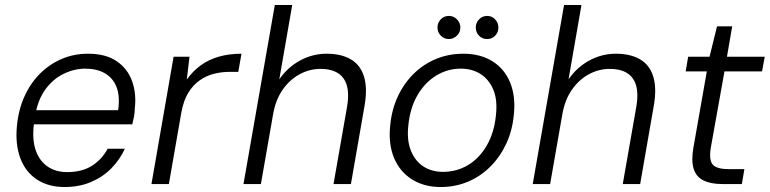

<svg xmlns="http://www.w3.org/2000/svg" viewBox="-20 -740 3095 772"><path d="M240 12Q174 12 128 -18.5Q82 -49 61.5 -104.5Q41 -160 48 -233Q54 -298 78 -351.5Q102 -405 140.5 -443.5Q179 -482 228 -503Q277 -524 334 -524Q405 -524 449 -494Q493 -464 511 -414Q529 -364 522 -303Q522 -289 519 -272.5Q516 -256 512 -240H100L110 -297H455Q463 -353 448.5 -390Q434 -427 401.5 -445.5Q369 -464 323 -464Q279 -464 236.5 -443.5Q194 -423 163.5 -382Q133 -341 122 -278L118 -253Q108 -188 121.5 -142.5Q135 -97 168.5 -72.5Q202 -48 250 -48Q309 -48 349 -73Q389 -98 413 -142H482Q462 -98 427.5 -63Q393 -28 345.5 -8Q298 12 240 12Z M589 0 678 -512H742L731 -420Q755 -454 787.5 -477.5Q820 -501 861 -512.5Q902 -524 951 -524L938 -451H902Q872 -451 841 -443.5Q810 -436 783 -417Q756 -398 737 -367Q718 -336 709 -287L659 0Z M959 0 1085 -720H1155L1103 -421Q1137 -470 1187 -497Q1237 -524 1293 -524Q1352 -524 1390.5 -501.5Q1429 -479 1443.5 -432.5Q1458 -386 1446 -316L1391 0H1321L1375 -308Q1389 -386 1361.5 -424.5Q1334 -463 1269 -463Q1224 -463 1184 -441Q1144 -419 1116 -378.5Q1088 -338 1078 -280L1029 0Z M1752 12Q1685 12 1636 -19Q1587 -50 1564 -106Q1541 -162 1549 -236Q1555 -300 1580 -353Q1605 -406 1644.5 -444.5Q1684 -483 1734.5 -503.5Q1785 -524 1843 -524Q1911 -524 1959.5 -494Q2008 -464 2031 -408.5Q2054 -353 2046 -278Q2040 -214 2015 -161Q1990 -108 1950.5 -69Q1911 -30 1860.5 -9Q1810 12 1752 12ZM1761 -49Q1816 -49 1861.5 -76Q1907 -103 1937 -154.5Q1967 -206 1974 -276Q1981 -338 1963.5 -379.5Q1946 -421 1912 -442.5Q1878 -464 1833 -464Q1780 -464 1734.5 -436.5Q1689 -409 1659 -358Q1629 -307 1622 -237Q1615 -176 1632.5 -133.5Q1650 -91 1683.5 -70Q1717 -49 1761 -49ZM1785 -583Q1766 -583 1752.5 -596.5Q1739 -610 1739 -630Q1739 -648 1752 -662Q1765 -676 1785 -676Q1804 -676 1817.5 -662Q1831 -648 1831 -629Q1831 -610 1817 -596.5Q1803 -583 1785 -583ZM1939 -583Q1919 -583 1906 -596.5Q1893 -610 1893 -630Q1893 -648 1906 -662Q1919 -676 1939 -676Q1958 -676 1971 -662Q1984 -648 1984 -629Q1984 -610 1971 -596.5Q1958 -583 1939 -583Z M2122 0 2248 -720H2318L2266 -421Q2300 -470 2350 -497Q2400 -524 2456 -524Q2515 -524 2553.5 -501.5Q2592 -479 2606.5 -432.5Q2621 -386 2609 -316L2554 0H2484L2538 -308Q2552 -386 2524.5 -424.5Q2497 -463 2432 -463Q2387 -463 2347 -441Q2307 -419 2279 -378.5Q2251 -338 2241 -280L2192 0Z M2884 0Q2838 0 2808.5 -14.5Q2779 -29 2769 -61.5Q2759 -94 2768 -146L2822 -453H2737L2747 -512H2833L2863 -634H2924L2903 -512H3055L3044 -453H2893L2838 -146Q2830 -96 2846 -78Q2862 -60 2910 -60H2973L2963 0Z"/></svg>

Font: DM Sans 12pt Light
Style: Italic
Weight: 300
Italic angle: -10°
Version: Version 4.004;gftools[0.9.30]